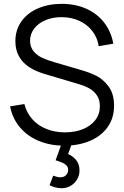

<svg xmlns="http://www.w3.org/2000/svg" viewBox="-20 -755 656 1015"><path d="M305.7 240Q274.5 240 242 224.3L261 173.7Q284.2 182.3 299.7 182.3Q318.2 182.3 329.2 170.7Q340.3 159 340.3 143.3Q340.3 129.3 332 120.3Q323.7 111.3 311.3 105.8Q299 100.3 277.7 93.3Q276.7 93.2 275.8 93Q275 92.8 274 92.3L311 -10.3L365.3 -10.7L340 59.3Q368.2 72 384.2 93.3Q400.3 114.7 400.3 145.7Q400.3 172 387.4 193.7Q374.5 215.3 352.8 227.7Q331 240 305.7 240ZM320 15Q245.2 15 184.6 -10.3Q124 -35.7 84.8 -82.5Q45.7 -129.3 33.3 -192.7L108.7 -205Q120.7 -158.8 150.8 -124.9Q181 -91 225.2 -73.2Q269.5 -55.3 323 -55.3Q376.2 -55.3 418.2 -72.2Q460.2 -89.2 484.1 -120.5Q508 -151.8 508 -193.3Q508 -228.2 491.9 -251.3Q475.8 -274.5 452.4 -287.6Q429 -300.7 397.3 -310L215 -364.3Q167.3 -378.5 133.8 -400.5Q100.2 -422.5 80.8 -456.5Q61.3 -490.5 61.3 -537Q61.3 -596.7 93 -641.6Q124.7 -686.5 180.7 -710.7Q236.7 -734.8 307.7 -734.7Q379.2 -734.3 436.3 -708.8Q493.5 -683.3 530.3 -636Q567.2 -588.7 579 -524.3L502 -510.7Q494.8 -556.7 467.7 -591.4Q440.5 -626.2 398.8 -645.1Q357.2 -664 307 -664.3Q259.3 -664.7 220.9 -648.6Q182.5 -632.5 160.8 -604Q139 -575.5 139 -540Q139 -506 157.8 -483.7Q176.7 -461.3 203.5 -449.1Q230.3 -436.8 267 -426.3L408 -385Q452.2 -372.5 488.8 -354.5Q525.3 -336.5 554.2 -297.7Q583 -258.8 583 -196.7Q583 -131 549.1 -83.2Q515.2 -35.5 455.5 -10.2Q395.8 15 320 15Z"/></svg>

Font: Hauora
Style: Regular
Weight: 400
Designer: Wayne Shih
Foundry: WCYS
Version: Version 1.001